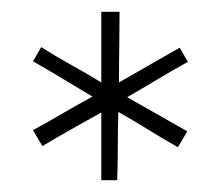

<svg xmlns="http://www.w3.org/2000/svg" viewBox="-20 -740 375 326"><path d="M179 -434Q180 -463 180 -492Q180 -521 181 -550Q214 -531 231.5 -520Q249 -509 282 -490L298 -517L196 -575Q222 -590 247 -605Q272 -620 299 -635L285 -659Q259 -644 233.5 -629.5Q208 -615 182 -600Q182 -631 182.5 -660.5Q183 -690 183 -720H152V-600Q126 -616 100.5 -630Q75 -644 50 -660L36 -636Q69 -617 87 -606Q105 -595 137 -576Q104 -558 86.5 -547.5Q69 -537 36 -519L52 -492Q77 -507 102 -521Q127 -535 152 -549V-434Z"/></svg>

Font: Josefin Slab Thin Light
Style: Regular
Weight: 300
Version: Version 2.000